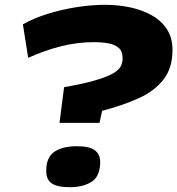

<svg xmlns="http://www.w3.org/2000/svg" viewBox="-20 -770 736 797"><path d="M227 -260 246 -408Q325 -422 373.5 -436Q422 -450 447 -464Q472 -478 480.5 -493.5Q489 -509 489 -528Q489 -557 473 -571Q457 -585 430 -590Q403 -595 369 -595Q301 -595 233.5 -578Q166 -561 97 -530L75 -669Q121 -695 179.5 -713Q238 -731 299 -740.5Q360 -750 416 -750Q470 -750 520 -739.5Q570 -729 610 -706.5Q650 -684 673 -648.5Q696 -613 696 -563Q696 -487 658 -439Q620 -391 554 -361.5Q488 -332 404 -310L393 -260ZM172 -58Q171 -116 205 -139.5Q239 -163 299 -163Q350 -163 372.5 -147Q395 -131 396 -99Q396 -39 361 -16Q326 7 270 7Q217 7 194.5 -9Q172 -25 172 -58Z"/></svg>

Font: Georama ExtraExtended
Style: Bold Italic
Weight: 700
Width: 8
Italic angle: -9°
Designer: Jean-Baptiste Levee
Foundry: Production Type
Version: Version 1.000